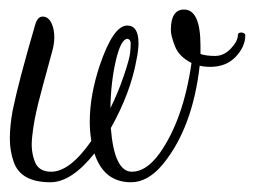

<svg xmlns="http://www.w3.org/2000/svg" viewBox="-49 -374 528 394"><path d="M221.6 -21.6Q251.2 -21.6 278.4 -59.2Q327.2 -128 344 -244.8Q318.4 -257.6 310 -279.2Q301.6 -300.8 301.6 -312.8Q301.6 -354.4 328.8 -354.4Q362.4 -354.4 362.4 -280Q362.4 -272 362.4 -263.2Q374.4 -259.2 392.4 -259.2Q410.4 -259.2 424.8 -274.4Q439.2 -289.6 439.2 -302.4Q439.2 -305.6 442.8 -306.8Q446.4 -308 450.4 -306.4Q454.4 -304.8 454.4 -301.6Q454.4 -278.4 434.8 -257.6Q415.2 -236.8 382.4 -236.8Q370.4 -236.8 360.8 -239.2Q346.4 -112.8 286.4 -38.4Q255.2 0 220 0Q164 0 144.8 -59.2Q97.6 0 54.4 0Q-6.4 0 -20.8 -41.6Q-28.8 -64 -28.8 -89.6Q-28.8 -115.2 -23.2 -146.4Q-11.2 -205.6 23.2 -323.2Q28 -340 38.4 -340Q52.8 -340 59.2 -320Q62.4 -310.4 62.4 -297.2Q62.4 -284 58.4 -269.6Q54.4 -255.2 48.8 -234.4Q43.2 -213.6 39.2 -199.2Q35.2 -184.8 30 -164Q24.8 -143.2 22 -128Q19.2 -112.8 17.2 -95.2Q15.2 -77.6 16.8 -65.2Q18.4 -52.8 22.4 -42.4Q30.4 -21.6 56 -21.6Q94.4 -21.6 138.4 -84.8Q135.2 -104 135.2 -124Q135.2 -177.6 155.2 -238.4Q183.2 -321.6 212 -321.6Q235.2 -321.6 235.2 -285.6Q235.2 -271.2 231.2 -252Q219.2 -184 178.4 -111.2Q185.6 -21.6 221.6 -21.6ZM212.8 -294.4Q199.2 -294.4 188.8 -250Q178.4 -205.6 177.6 -152Q194.4 -186.4 205.6 -220Q216.8 -253.6 218 -265.2Q219.2 -276.8 219.2 -284.8Q219.2 -292.8 212.8 -294.4Z"/></svg>

Font: Rouge Script
Style: Regular
Weight: 400
Designer: Sabrina Mariela Lopez
Foundry: Typesenses
Version: Version 1.003